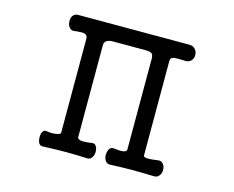

<svg xmlns="http://www.w3.org/2000/svg" viewBox="-98 -836 1195 980"><g transform="rotate(15 500.0 -346.0)"><path d="M272.5 -587.9V-90.8Q272.5 -82 246.1 -78.1Q222.7 -75.2 199.2 -79.1Q185.5 -83 178.7 -70.3Q171.9 -59.6 171.9 -41Q171.9 -23.4 177.7 -11.7Q185.5 2 198.2 1Q268.6 -2 322.3 -2Q376 -2 437.5 1Q451.2 1 460 -13.7Q467.8 -25.4 467.8 -43Q467.8 -60.5 460 -71.3Q452.1 -84 438.5 -81.1Q406.2 -76.2 386.7 -77.1Q362.3 -79.1 362.3 -92.8V-577.1Q362.3 -592.8 373 -600.6Q383.8 -609.4 407.2 -609.4H581.1Q604.5 -609.4 613.3 -601.6Q621.1 -593.8 621.1 -576.2V-93.8Q619.1 -84 601.6 -81.1Q585 -79.1 553.7 -83Q539.1 -85.9 530.3 -73.2Q522.5 -61.5 521.5 -43Q521.5 -24.4 529.3 -11.7Q538.1 2 553.7 2Q616.2 -1 671.9 -1Q723.6 -1 787.1 1Q803.7 2 814.5 -11.7Q824.2 -23.4 824.2 -42Q824.2 -60.5 814.5 -72.3Q803.7 -85.9 787.1 -83Q752.9 -78.1 736.3 -78.1Q710.9 -78.1 710.9 -87.9V-587.9Q710.9 -604.5 726.6 -608.4Q739.3 -611.3 785.2 -609.4Q806.6 -607.4 819.3 -620.1Q831.1 -631.8 831.1 -650.4Q831.1 -668.9 819.3 -681.6Q806.6 -695.3 785.2 -694.3H202.1Q184.6 -695.3 173.8 -681.6Q165 -669.9 166 -652.3Q166 -633.8 174.8 -622.1Q184.6 -608.4 200.2 -609.4L214.8 -611.3Q245.1 -614.3 254.9 -611.3Q272.5 -607.4 272.5 -587.9Z"/></g></svg>

Font: GungsuhChe
Style: Regular
Weight: 400
Monospace: yes
Version: Version 2.21